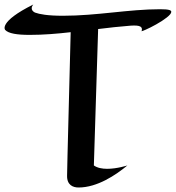

<svg xmlns="http://www.w3.org/2000/svg" viewBox="-22 -791 781 853"><path d="M544 -56C544 -56 498 -41 454 -41C432 -41 410 -45 395 -56L414 -662C461 -668 509 -673 558 -677C602 -680 613 -672 607 -652C643 -663 770 -732 732 -746C724 -749 709 -750 690 -750C549 -750 409 -721 258 -721C189 -721 153 -728 134 -735C134 -735 106 -746 126 -771C-31 -693 1 -658 1 -658C16 -642 54 -636 110 -636C171 -636 231 -641 292 -648C276 -44 276 -11 276 -11C275 31 302 42 327 42C410 42 492 -13 544 -56Z"/></svg>

Font: Eagle Lake
Style: Regular
Weight: 400
Designer: Astigmatic (AOETI)
Foundry: Astigmatic (AOETI)
Version: Version 1.000